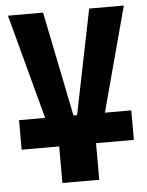

<svg xmlns="http://www.w3.org/2000/svg" viewBox="-51 -602 599 784"><g transform="rotate(-5 248.5 -210.0)"><path d="M19 -10V-131H126L11 -560H155L242 -131H257L344 -560H486L371 -131H479V-10H324V140H173V-10Z"/></g></svg>

Font: Tektur SemiCondensed SemiBold
Style: Regular
Weight: 600
Width: 4
Designer: Adam Jagosz
Foundry: Adam Jagosz
Version: Version 1.005;gftools[0.9.30]